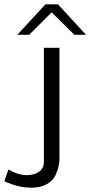

<svg xmlns="http://www.w3.org/2000/svg" viewBox="-96 -693 418 888"><path d="M-16 -532 114 -673H172L302 -532H248L143 -636L39 -532ZM-76 145 -57 91Q-12 117 27 117Q63 117 85 101Q107 85 107 54V-472H179V43Q179 58 175.5 74.5Q172 91 161 116.5Q150 142 121 158.5Q92 175 50 175Q-13 175 -76 145Z"/></svg>

Font: Coval
Style: ExtraLight
Weight: 250
Foundry: Context Ltd
Version: Version 001.000